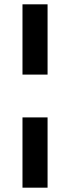

<svg xmlns="http://www.w3.org/2000/svg" viewBox="-20 -770 324 888"><path d="M200 -227V98H84V-227ZM84 -425V-750H200V-425Z"/></svg>

Font: Unbounded Variable
Style: Regular
Weight: 400
Designer: Luke Prowse, Jean-Baptiste Morizot, Fátima Lázaro, Florian Runge
Foundry: NaN
Version: Version 1.600;FEAKit 1.0